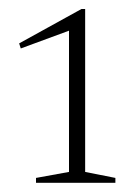

<svg xmlns="http://www.w3.org/2000/svg" viewBox="-20 -692 291 416"><path d="M129.5 -319.5V-625.5L25 -587L21.5 -598L156.5 -672.5H164.5V-319.5L230 -306.5V-296H58V-306.5Z"/></svg>

Font: Newsreader Text ExtraLight
Style: Regular
Weight: 275
Designer: Hugues Gentile
Foundry: Production Type
Version: Version 1.001